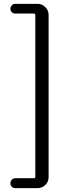

<svg xmlns="http://www.w3.org/2000/svg" viewBox="-20 -810 378 1001"><path d="M59.6 170.9Q48.8 170.9 41.5 163.6Q34.2 156.2 34.2 145.5Q34.2 134.8 41.5 127Q48.8 119.1 59.6 119.1H156.2Q164.1 119.1 164.1 112.3V-731.4Q164.1 -739.3 156.2 -739.3H59.6Q48.8 -739.3 41.5 -746.6Q34.2 -753.9 34.2 -764.2Q34.2 -774.4 41.5 -782.2Q48.8 -790 59.6 -790H175.8Q199.2 -790 216.3 -772.9Q233.4 -755.9 233.4 -732.4V113.3Q233.4 137.7 216.3 154.3Q199.2 170.9 175.8 170.9Z"/></svg>

Font: Gen Jyuu Gothic Regular
Style: Regular
Weight: 400
Designer: [Source Han Sans]
Ryoko NISHIZUKA  (kana & ideographs); Paul D. Hunt (Latin, Greek & Cyrillic); Wenlong ZHANG  (bopomofo
Version: Version 1.002.20150607